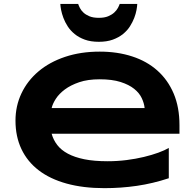

<svg xmlns="http://www.w3.org/2000/svg" viewBox="-20 -955 1008 993"><path d="M853 -33.2Q770.5 -5.9 688.2 6.1Q606 18.1 520 18.1Q410.2 18.1 324.5 -5.6Q238.8 -29.3 180.2 -74.2Q121.6 -119.1 90.8 -184.1Q60.1 -249 60.1 -331.1Q60.1 -407.2 91.1 -472.4Q122.1 -537.6 179 -585.7Q235.8 -633.8 316.4 -660.9Q397 -688 496.1 -688Q587.4 -688 663.3 -663.3Q739.3 -638.7 793.7 -590.3Q848.1 -542 878.2 -471.2Q908.2 -400.4 908.2 -308.1V-263.2H247.1Q255.9 -231.4 276.1 -205.1Q296.4 -178.7 331.1 -160.2Q365.7 -141.6 416.3 -131.3Q466.8 -121.1 537.1 -121.1Q586.9 -121.1 634.8 -127.2Q682.6 -133.3 724.1 -143.3Q765.6 -153.3 799.1 -165.5Q832.5 -177.7 853 -189.9ZM728 -396Q725.6 -420.9 713.1 -447.5Q700.7 -474.1 673.8 -495.6Q647 -517.1 603.5 -531Q560.1 -544.9 495.1 -544.9Q434.1 -544.9 389.6 -529.8Q345.2 -514.6 315.2 -492.2Q285.2 -469.7 268.6 -443.8Q252 -418 247.1 -396ZM689.9 -934.6Q689.5 -922.4 686 -903.3Q682.6 -884.3 674.3 -862.5Q666 -840.8 652.1 -818.8Q638.2 -796.9 616.2 -779.1Q594.2 -761.2 563.5 -750Q532.7 -738.8 491.2 -738.8Q449.2 -738.8 418.5 -750Q387.7 -761.2 366 -779.1Q344.2 -796.9 330.1 -818.8Q315.9 -840.8 307.9 -862.5Q299.8 -884.3 296.1 -903.3Q292.5 -922.4 292 -934.6H384.3Q387.2 -925.8 393.3 -913.6Q399.4 -901.4 411.4 -890.1Q423.3 -878.9 442.6 -870.8Q461.9 -862.8 491.2 -862.8Q520 -862.8 539.3 -870.8Q558.6 -878.9 570.8 -890.1Q583 -901.4 589.6 -913.6Q596.2 -925.8 599.1 -934.6H689.9Z"/></svg>

Font: Syncopate
Style: Bold
Weight: 700
Designer: Astigmatic (AOETI)
Foundry: Astigmatic (AOETI)
Version: Version 1.001 2011